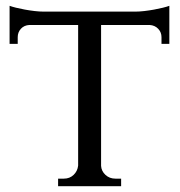

<svg xmlns="http://www.w3.org/2000/svg" viewBox="-20 -641 618 661"><path d="M446 -601Q460 -601 477 -603Q494 -605 510.5 -608Q527 -611 541 -614.5Q555 -618 563 -621V-490H536V-513Q536 -530 524.5 -542Q513 -554 495 -555H328V-70Q329 -52 343 -39Q357 -26 377 -26H397V0H180V-26H200Q220 -26 233.5 -39Q247 -52 249 -71V-555H81Q63 -554 52 -542Q41 -530 41 -513V-490H13V-621Q21 -618 35 -614.5Q49 -611 65.5 -608Q82 -605 99 -603Q116 -601 130 -601Z"/></svg>

Font: Constantine
Style: Regular
Weight: 400
Designer: Dukom Design
Version: Version 1.001;PS 001.001;hotconv 1.0.56;makeotf.lib2.0.21325